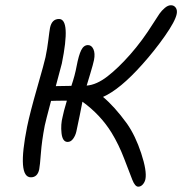

<svg xmlns="http://www.w3.org/2000/svg" viewBox="-20 -722 692 729"><path d="M97.2 -48.8Q44.4 -48.8 83 -241.2Q94.2 -295.4 121.6 -390.6Q148.9 -485.8 152.8 -504.9Q159.7 -538.1 163.6 -570.6Q167.5 -603 169.9 -616.2Q176.8 -649.9 204.1 -649.9Q249 -649.9 214.8 -481Q213.4 -474.6 191.9 -395Q202.1 -395 221.9 -395.5Q241.7 -396 251 -396Q264.6 -436 271 -471.2Q278.8 -512.2 288.3 -531.5Q297.9 -550.8 314 -550.8Q327.6 -550.8 334.7 -535.2Q341.8 -519.5 336.9 -494.1Q334 -479.5 323 -443.1Q312 -406.7 309.1 -397Q346.7 -399.9 388.2 -432.1Q428.7 -463.4 474.6 -515.4Q520.5 -567.4 562 -633.8Q577.6 -658.2 585.4 -669.7Q593.3 -681.2 605.5 -691.7Q617.7 -702.1 628.9 -702.1Q640.6 -702.1 647.2 -692.9Q653.8 -683.6 650.9 -668.9Q645.5 -641.6 606 -585.2Q566.4 -528.8 520 -477.1Q436 -382.8 371.1 -354Q415 -317.4 461.9 -252.9Q494.1 -207 516.1 -140.1Q538.1 -73.2 532.2 -42Q529.8 -30.3 522.2 -21.7Q514.6 -13.2 504.9 -13.2Q492.7 -13.2 482.4 -39.3Q472.2 -65.4 451.7 -119.1Q431.2 -172.9 403.8 -217.8Q361.8 -286.1 293 -335.9Q284.2 -289.1 270 -223.1Q266.6 -207.5 257.8 -195.3Q249 -183.1 236.8 -183.1Q217.3 -183.1 213.6 -216.3Q210 -249.5 217.8 -278.8Q220.7 -295.4 233.9 -339.8Q192.9 -339.8 173.8 -338.9Q152.8 -259.8 149.9 -245.1Q138.7 -187 135.3 -140.6Q131.8 -94.2 128.9 -79.1Q122.6 -48.8 97.2 -48.8Z"/></svg>

Font: Shantell Sans Irregular Bouncy
Style: Italic
Weight: 300
Italic angle: -11.31°
Designer: Stephen Nixon, Anya Danilova, Shantell Martin
Foundry: Arrow Type
Version: Version 1.006;[9816181b4]